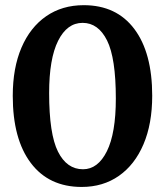

<svg xmlns="http://www.w3.org/2000/svg" viewBox="-20 -730 653 760"><path d="M311.5 -709.5Q441 -709.5 511.8 -615.2Q582.5 -521 582.5 -351Q582.5 -240 548 -159Q513.5 -78 450.8 -34Q388 10 303.5 10Q173.5 10 102 -84.8Q30.5 -179.5 30.5 -350.5Q30.5 -461 65 -541.5Q99.5 -622 162.8 -665.8Q226 -709.5 311.5 -709.5ZM438.5 -340Q438.5 -500 403.8 -569.8Q369 -639.5 307 -639.5Q245.5 -639.5 210 -568.5Q174.5 -497.5 174.5 -361.5Q174.5 -199.5 209.5 -129.8Q244.5 -60 308.5 -60Q367.5 -60 403 -131.2Q438.5 -202.5 438.5 -340Z"/></svg>

Font: Fraunces 144pt S100 SemiBold
Style: Regular
Weight: 600
Version: Version 1.000; ttfautohint (v1.8.3)